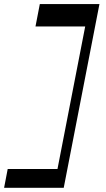

<svg xmlns="http://www.w3.org/2000/svg" viewBox="-33 -792 519 937"><path d="M278 124.5H229.7L404 -772H452.3ZM259.6 124.5H-13L4.6 32.7H277.1ZM412.8 -662.8H140.2L161.3 -772H433.9Z"/></svg>

Font: Savate ExtraLight
Style: Italic
Weight: 200
Italic angle: -11°
Designer: Max Esnée
Foundry: Plomb Type
Version: Version 2.000